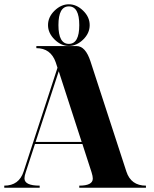

<svg xmlns="http://www.w3.org/2000/svg" viewBox="-20 -880 724 900"><path d="M351.6 -762.2Q351.6 -850.1 302.7 -850.1Q253.9 -850.1 253.9 -762.2Q253.9 -674.3 302.7 -674.3Q351.6 -674.3 351.6 -762.2ZM205.1 -762.2Q205.1 -800.3 235.8 -830.1Q266.6 -859.9 302.7 -859.9Q338.9 -859.9 369.6 -830.1Q400.4 -800.3 400.4 -762.2Q400.4 -724.1 369.6 -694.3Q338.9 -664.6 302.7 -664.6Q266.6 -664.6 235.8 -694.8Q205.1 -725.1 205.1 -762.2ZM366.2 -205.1H144L100.6 -72.3Q94.7 -55.7 94.7 -43.9Q94.7 -9.8 166 -9.8V0H0V-9.8Q69.3 -9.8 90.8 -76.2L249.5 -562.5L241.2 -587.9Q217.8 -654.3 150.4 -654.3V-664.1H338.9Q380.9 -664.1 404.3 -591.8L572.3 -76.2Q593.8 -9.8 664.1 -9.8V0H351.6V-9.8Q415 -9.8 415 -43Q415 -54.2 409.2 -72.3ZM362.8 -214.8 255.4 -545.9 147 -214.8Z"/></svg>

Font: spinweradBold
Style: Regular
Weight: 700
Width: 7
Version: Version 0.3 ; ttfautohint (v1.2) -l 8 -r 50 -G 200 -x 14 -D 